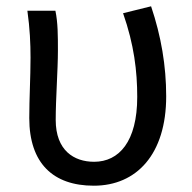

<svg xmlns="http://www.w3.org/2000/svg" viewBox="-20 -577 609 610"><path d="M278 13C414 13 508 -87 508 -271C508 -368 492 -462 460 -557L371 -535C406 -435 416 -351 416 -269C416 -127 358 -63 279 -63C215 -63 157 -99 157 -196C157 -263 164 -356 164 -416C164 -464 164 -505 156 -543H67C75 -486 77 -438 77 -394C77 -330 73 -266 73 -202C73 -58 149 13 278 13Z"/></svg>

Font: Noto Sans CJK HK
Style: Regular
Weight: 400
Designer: Ryoko NISHIZUKA 西塚涼子 (kana, bopomofo & ideographs); Paul D. Hunt (Latin, Greek & Cyrillic); Sandoll Communications 산돌커뮤니
Foundry: Adobe
Version: Version 2.004;hotconv 1.0.118;makeotfexe 2.5.65603